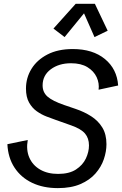

<svg xmlns="http://www.w3.org/2000/svg" viewBox="-20 -971 637 1003"><path d="M282.2 11.7Q205.6 11.7 147.5 -16.1Q89.4 -43.9 55.7 -95.5Q22 -147 18.6 -217.8L125 -239.7Q115.7 -188 133.1 -147.9Q150.4 -107.9 189.5 -85.2Q228.5 -62.5 283.2 -62.5Q341.3 -62.5 376.7 -85.4Q412.1 -108.4 428.5 -142.8Q444.8 -177.2 444.8 -211.4Q444.8 -249 424.1 -273.4Q403.3 -297.9 352.1 -315.9L269.5 -345.2Q249 -352.5 222.7 -362.5Q196.3 -372.6 171.9 -389.9Q147.5 -407.2 131.6 -435.8Q115.7 -464.4 115.7 -508.3Q115.7 -564.5 144.5 -611.3Q173.3 -658.2 228 -686.5Q282.7 -714.8 360.4 -714.8Q464.8 -714.8 528.1 -662.6Q591.3 -610.4 597.2 -524.4L495.1 -502.4Q499.5 -536.1 484.9 -567.9Q470.2 -599.6 436.8 -620.1Q403.3 -640.6 351.1 -640.6Q287.6 -640.6 245.1 -608.9Q202.6 -577.1 202.6 -524.9Q202.6 -488.8 228.5 -466.1Q254.4 -443.4 315.4 -422.4L375.5 -401.9Q420.4 -386.7 456.8 -363.3Q493.2 -339.8 514.6 -304.7Q536.1 -269.5 536.1 -217.8Q536.1 -179.7 522.5 -139.4Q508.8 -99.1 478.8 -64.7Q448.7 -30.3 400.1 -9.3Q351.6 11.7 282.2 11.7ZM317.4 -777.3 259.3 -821.8 375.5 -951.2H475.6L542.5 -810.5L473.6 -777.3L418.9 -901.4Z"/></svg>

Font: Schibsted Grotesk
Style: Italic
Weight: 400
Italic angle: -12°
Designer: Bakken & Baeck AS, Henrik Kongsvoll
Foundry: Schibsted ASA
Version: Version 1.100; ttfautohint (v1.8.4.7-5d5b);gftools[0.9.25]